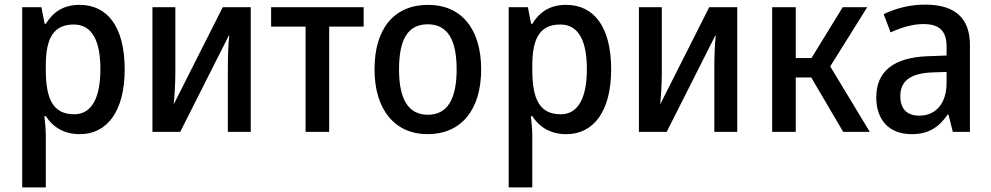

<svg xmlns="http://www.w3.org/2000/svg" viewBox="-20 -570 4284 830"><path d="M76 240H178V15C178 -8 175 -41 172 -68H178C207 -23 254 10 325 10C443 10 519 -89 519 -270C519 -455 444 -549 324 -549C253 -549 209 -517 178 -467H173L159 -539H76ZM301 -76C210 -76 178 -141 178 -268V-287C178 -407 213 -464 299 -464C378 -464 414 -394 414 -271C414 -148 377 -76 301 -76Z M639 0H759L969 -416H971C967 -382 965 -323 965 -282V0H1064V-539H943L732 -121H731C735 -156 738 -216 738 -253V-539H639Z M1301 0H1403V-455H1552V-539H1152V-455H1301Z M1828 10C1974 10 2060 -95 2060 -270C2060 -449 1971 -549 1831 -549C1684 -549 1599 -447 1599 -270C1599 -95 1688 10 1828 10ZM1830 -74C1743 -74 1705 -144 1705 -270C1705 -398 1742 -465 1829 -465C1915 -465 1954 -398 1954 -270C1954 -143 1915 -74 1830 -74Z M2179 240H2281V15C2281 -8 2278 -41 2275 -68H2281C2310 -23 2357 10 2428 10C2546 10 2622 -89 2622 -270C2622 -455 2547 -549 2427 -549C2356 -549 2312 -517 2281 -467H2276L2262 -539H2179ZM2404 -76C2313 -76 2281 -141 2281 -268V-287C2281 -407 2316 -464 2402 -464C2481 -464 2517 -394 2517 -271C2517 -148 2480 -76 2404 -76Z M2742 0H2862L3072 -416H3074C3070 -382 3068 -323 3068 -282V0H3167V-539H3046L2835 -121H2834C2838 -156 2841 -216 2841 -253V-539H2742Z M3318 0H3420V-235H3487L3625 0H3740L3569 -283L3729 -539H3623L3488 -319H3420V-539H3318Z M3921 10C3990 10 4036 -16 4077 -75H4080L4099 0H4173V-375C4173 -492 4108 -550 3980 -550C3919 -550 3859 -537 3800 -509L3830 -430C3883 -454 3929 -466 3972 -466C4041 -466 4072 -436 4072 -369V-330L3992 -327C3844 -322 3768 -262 3768 -149C3768 -53 3822 10 3921 10ZM3954 -70C3902 -70 3872 -98 3872 -154C3872 -219 3914 -253 4010 -257L4072 -259V-212C4072 -119 4022 -70 3954 -70Z"/></svg>

Font: Noto Sans SemiCondensed Medium
Style: Regular
Weight: 500
Width: 4
Designer: Monotype Design Team
Foundry: Monotype Imaging Inc.
Version: Version 2.013